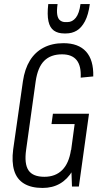

<svg xmlns="http://www.w3.org/2000/svg" viewBox="-20 -920 509 947"><path d="M190 7Q134 7 98.5 -14.5Q63 -36 50 -78.5Q37 -121 45 -183L93 -519Q102 -580 127.5 -621.5Q153 -663 195 -685Q237 -707 293 -707Q367 -707 404.5 -665.5Q442 -624 440 -543L378 -537Q381 -595 358 -623.5Q335 -652 286 -652Q230 -652 198 -620Q166 -588 156 -519L109 -182Q99 -112 120.5 -80Q142 -48 199 -48Q253 -48 286.5 -81Q320 -114 330 -180H371Q362 -119 337.5 -77.5Q313 -36 276 -14.5Q239 7 190 7ZM329 -166 353 -344 369 -308H234L241 -359H419L369 0H335ZM297 -755Q266 -755 246 -769Q226 -783 219 -815Q212 -847 218 -900H264Q259 -866 262.5 -846.5Q266 -827 277 -819Q288 -811 302 -811H312Q337 -811 354 -832.5Q371 -854 377 -900H423Q416 -847 399 -815Q382 -783 358.5 -769Q335 -755 305 -755Z"/></svg>

Font: Pathway Extreme Condensed ExtraLight
Style: Italic
Weight: 250
Width: 3
Italic angle: -8°
Version: Version 1.001;gftools[0.9.26]